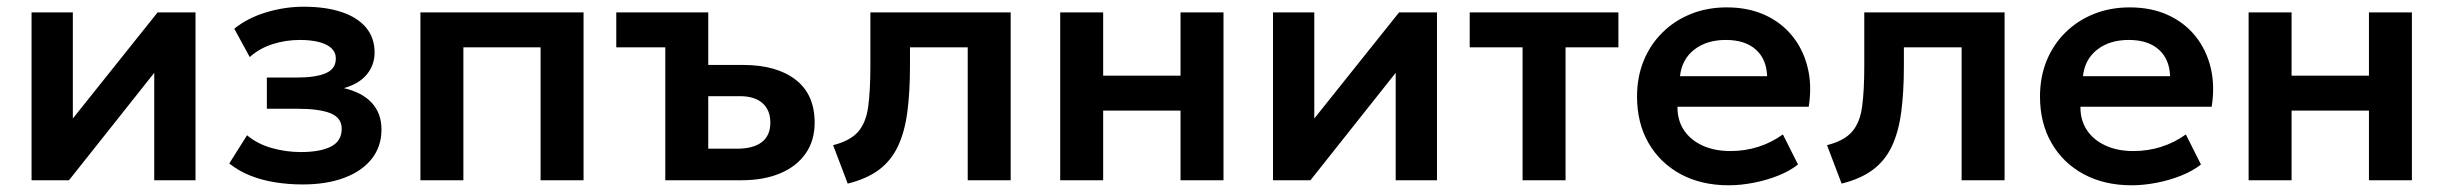

<svg xmlns="http://www.w3.org/2000/svg" viewBox="-20 -537 7279 572"><path d="M74 0V-500H197V-184L449.5 -500H562.5V0H439.5V-320L185.5 0Z M881.5 12.5Q839.5 12.5 800 6.2Q760.5 0 725.8 -13.8Q691 -27.5 663 -50L716 -134Q747 -108 789.5 -96Q832 -84 876.5 -84Q933.5 -84 965.8 -100.2Q998 -116.5 998 -153.5Q998 -186 964.8 -199.5Q931.5 -213 867 -213H775V-306H863.5Q921 -306 950.8 -319Q980.5 -332 980.5 -362.5Q980.5 -381 967.5 -393.2Q954.5 -405.5 930.2 -411.8Q906 -418 873.5 -418Q831 -418 792 -405.5Q753 -393 724 -367L678 -451.5Q718.5 -484 773.8 -500.5Q829 -517 884.5 -517Q950.5 -517 998 -501Q1045.5 -485 1070.8 -454.5Q1096 -424 1096 -380.5Q1096 -343.5 1072.8 -315.2Q1049.5 -287 1004.5 -274.5Q1059.5 -261.5 1088 -230.2Q1116.5 -199 1116.5 -151Q1116.5 -101 1087.8 -64.2Q1059 -27.5 1006.2 -7.5Q953.5 12.5 881.5 12.5Z M1232.5 0V-500H1718.5V0H1590.5V-396H1360.5V0Z M1962 0V-500H2090V-94H2175.5Q2224.5 -94 2249.8 -113.8Q2275 -133.5 2275 -171.5Q2275 -209 2251.5 -229.8Q2228 -250.5 2184 -250.5H2074.5V-343.5H2194Q2293 -343.5 2350 -299.8Q2407 -256 2407 -171.5Q2407 -118 2380 -79.5Q2353 -41 2304 -20.5Q2255 0 2189 0ZM1816 -396V-500H2090L1962 -396Z M2505.5 10 2462 -104.5Q2513 -117.5 2536.5 -144.5Q2560 -171.5 2566.5 -219Q2573 -266.5 2573 -340.5V-500H2991V0H2863V-396H2691V-340.5Q2691 -262 2683 -202.5Q2675 -143 2654.8 -100.5Q2634.5 -58 2598.2 -31Q2562 -4 2505.5 10Z M3138.5 0V-500H3266.5V-311.5H3497V-500H3625V0H3497V-207.5H3266.5V0Z M3772.5 0V-500H3895.5V-184L4148 -500H4261V0H4138V-320L3884 0Z M4516 0V-396H4358.5V-500H4801.5V-396H4644V0Z M5130 15Q5048.5 15 4987 -18.2Q4925.5 -51.5 4891.2 -111Q4857 -170.5 4857 -249.5Q4857 -307.5 4876.8 -356Q4896.5 -404.5 4932.8 -440.2Q4969 -476 5017.8 -495.5Q5066.5 -515 5124.5 -515Q5187.5 -515 5237 -492.8Q5286.5 -470.5 5319.2 -430.2Q5352 -390 5365.2 -336.2Q5378.5 -282.5 5368.5 -219H4977.5Q4977 -179.5 4996.2 -150Q5015.5 -120.5 5051.2 -103.8Q5087 -87 5135.5 -87Q5178.5 -87 5218 -99.5Q5257.5 -112 5291.5 -136.5L5336.5 -47Q5313 -28 5278 -14Q5243 0 5204.2 7.5Q5165.5 15 5130 15ZM4985 -310H5244.5Q5243 -360.5 5211 -389.2Q5179 -418 5121.5 -418Q5064.5 -418 5027.5 -389.2Q4990.5 -360.5 4985 -310Z M5466.5 10 5423 -104.5Q5474 -117.5 5497.5 -144.5Q5521 -171.5 5527.5 -219Q5534 -266.5 5534 -340.5V-500H5952V0H5824V-396H5652V-340.5Q5652 -262 5644 -202.5Q5636 -143 5615.8 -100.5Q5595.5 -58 5559.2 -31Q5523 -4 5466.5 10Z M6330.5 15Q6249 15 6187.5 -18.2Q6126 -51.5 6091.8 -111Q6057.5 -170.5 6057.5 -249.5Q6057.5 -307.5 6077.2 -356Q6097 -404.5 6133.2 -440.2Q6169.5 -476 6218.2 -495.5Q6267 -515 6325 -515Q6388 -515 6437.5 -492.8Q6487 -470.5 6519.8 -430.2Q6552.5 -390 6565.8 -336.2Q6579 -282.5 6569 -219H6178Q6177.5 -179.5 6196.8 -150Q6216 -120.5 6251.8 -103.8Q6287.5 -87 6336 -87Q6379 -87 6418.5 -99.5Q6458 -112 6492 -136.5L6537 -47Q6513.5 -28 6478.5 -14Q6443.5 0 6404.8 7.5Q6366 15 6330.5 15ZM6185.5 -310H6445Q6443.5 -360.5 6411.5 -389.2Q6379.5 -418 6322 -418Q6265 -418 6228 -389.2Q6191 -360.5 6185.5 -310Z M6679 0V-500H6807V-311.5H7037.5V-500H7165.5V0H7037.5V-207.5H6807V0Z"/></svg>

Font: Geologica Medium
Style: Regular
Weight: 500
Designer: Sindre Bremnes, Frode Helland
Foundry: Monokrom Skriftforlag AS
Version: Version 1.010;gftools[0.9.28]